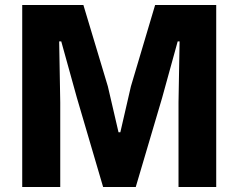

<svg xmlns="http://www.w3.org/2000/svg" viewBox="-20 -749 955 769"><path d="M69 -729H314L412 -403L454.7 -219.3H462L504.3 -403L601.3 -729H846V0H695V-339.3L699.3 -583.3H691.7L629 -356L523.7 0H393L288 -357.3L225.3 -583.3H217L221.3 -339V0H69Z"/></svg>

Font: Mona Sans VF XLt
Style: Regular
Weight: 200
Designer: Deni Anggara
Foundry: GitHub
Version: Version 2.000;Glyphs 3.2.3 (3260)